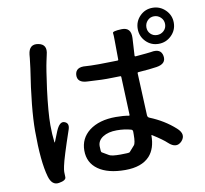

<svg xmlns="http://www.w3.org/2000/svg" viewBox="-94 -952 1188 1112"><g transform="rotate(-10 500.0 -396.0)"><path d="M164 56Q122 63 106 7Q80 -83 80 -264Q80 -397 116 -626Q120 -655 123 -684L125 -706Q132 -767 186 -757Q239 -747 223 -687Q221 -679 215 -650Q206 -610 190 -491Q173 -357 173 -283Q173 -228 179 -181Q180 -176 182 -181L206 -241Q229 -296 257 -285Q285 -275 273 -239Q219 -81 210 -36Q205 -13 205 -1.5Q205 10 206 29Q207 49 164 56ZM556 49Q454 49 397.5 9Q341 -31 341 -102.5Q341 -174 397 -218Q456 -263 554 -263Q600 -263 630 -257Q635 -256 635 -261L626 -486Q626 -491 621 -491L572 -490Q541 -489 510 -490L429 -494Q368 -496 371 -543Q375 -589 435 -583Q456 -581 511 -581Q541 -581 571 -582L621 -583Q626 -583 626 -588L625 -701Q625 -733 623 -744.5Q621 -756 677 -758Q732 -759 729 -697L723 -594Q723 -589 728 -589Q809 -596 820 -598Q880 -610 888 -563Q896 -516 837 -507Q800 -501 728 -496Q723 -496 723 -491L734 -241Q735 -229 746 -225Q830 -191 892 -135Q937 -95 904 -58Q870 -22 826 -63Q802 -86 743 -123Q739 -126 739 -122Q739 -45 700 -2Q653 49 556 49ZM598 -48Q618 -71 628.5 -82.5Q639 -94 639 -145V-162Q639 -172 630 -175Q592 -186 546 -186Q496 -186 464.5 -166Q433 -146 433 -112.5Q433 -79 438 -76Q464 -61 478 -52.5Q492 -44 543.5 -44Q595 -44 598 -48ZM873 -637Q829 -637 798.5 -668Q768 -699 768 -743Q768 -787 798.5 -818Q829 -849 873 -849Q917 -849 948.5 -818Q980 -787 980 -743Q980 -699 948.5 -668Q917 -637 873 -637ZM873 -689Q896 -689 912.5 -704.5Q929 -720 929 -743.5Q929 -767 912.5 -783Q896 -799 873 -799Q850 -799 834.5 -782.5Q819 -766 819 -743Q819 -720 834.5 -704.5Q850 -689 873 -689Z"/></g></svg>

Font: Resource Han Rounded TW Medium
Style: Regular
Weight: 500
Designer: Cyano Hao (round all glyphs); Ryoko NISHIZUKA 西塚涼子 (kana, bopomofo & ideographs); Paul D. Hunt (Latin, Greek & Cyrillic)
Foundry: Cyano Hao
Version: 0.990